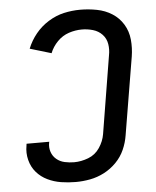

<svg xmlns="http://www.w3.org/2000/svg" viewBox="-53 -788 683 842"><g transform="rotate(-5 288.0 -367.5)"><path d="M247 8Q278 8 310 2Q342 -4 372 -19.5Q402 -35 426 -59.5Q450 -84 463.5 -114.5Q477 -145 482 -177L539 -519Q545 -556 541.5 -593Q538 -630 519.5 -660.5Q501 -691 471 -710Q441 -729 404.5 -736Q368 -743 331 -743Q295 -743 259.5 -735Q224 -727 191 -706.5Q158 -686 134 -656.5Q110 -627 96 -592L190 -564Q201 -592 223 -614.5Q245 -637 273.5 -646.5Q302 -656 331 -656Q356 -656 380 -649Q404 -642 420.5 -624.5Q437 -607 441 -582.5Q445 -558 440 -533L384 -191Q379 -160 360 -131.5Q341 -103 309.5 -91Q278 -79 247 -79Q226 -79 205.5 -83.5Q185 -88 169.5 -101Q154 -114 147.5 -133.5Q141 -153 145 -174L146 -178H46Q45 -174 45 -170Q39 -138 47 -106.5Q55 -75 75 -52Q95 -29 123 -15.5Q151 -2 182.5 3Q214 8 247 8Z"/></g></svg>

Font: Iosevka Sparkle Medium
Style: Italic
Weight: 500
Italic angle: -9°
Designer: Belleve Invis
Foundry: Belleve Invis
Version: Version 4.5.0; ttfautohint (v1.8.3)